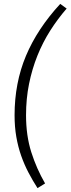

<svg xmlns="http://www.w3.org/2000/svg" viewBox="-20 -844 365 988"><path d="M55 -251Q55 -417 113.5 -556.5Q172 -696 290 -824L323 -800Q277 -747 238.5 -686.5Q200 -626 172.5 -557.5Q145 -489 129.5 -412.5Q114 -336 114 -251Q114 -146 141 -61Q168 24 212 100L173 124Q148 85 126.5 44Q105 3 89 -42.5Q73 -88 64 -139.5Q55 -191 55 -251Z"/></svg>

Font: Glekhifnjqigglhiwekvrgaqftz
Style: Regular
Weight: 300
Italic angle: -8°
Designer: Carrois Corporate & Edenspiekermann
Foundry: Carrois Corporate GbR & Edenspiekermann AG
Version: Version 2.001